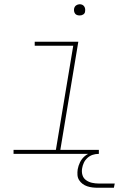

<svg xmlns="http://www.w3.org/2000/svg" viewBox="-20 -727 640 907"><path d="M44 0V-19H244L326 -511H144V-530H350L265 -19H447V0ZM356 -654Q350 -654 344 -656Q338 -658 334.5 -663Q331 -668 330 -674Q329 -680 330 -686Q331 -691 333.5 -695Q336 -699 339.5 -701.5Q343 -704 347.5 -705.5Q352 -707 356 -707Q363 -707 368.5 -704.5Q374 -702 377.5 -697Q381 -692 382 -686Q383 -680 382 -674Q382 -669 379.5 -665Q377 -661 373 -658.5Q369 -656 365 -655Q361 -654 356 -654ZM443 160Q430 160 417 158.5Q404 157 392 153Q380 149 370 141.5Q360 134 353.5 123.5Q347 113 346 100Q345 87 347 73Q350 56 358 39.5Q366 23 380 11Q394 -1 411.5 -6Q429 -11 447 -11L445 0Q431 0 417.5 4.5Q404 9 393 19Q382 29 376 42Q370 55 368 68Q365 85 369.5 100Q374 115 386.5 124Q399 133 414.5 136.5Q430 140 447 140H522L518 160Z"/></svg>

Font: Iosevka Curly ThExObl
Style: Regular
Weight: 100
Width: 7
Italic angle: -9°
Monospace: yes
Designer: Belleve Invis
Foundry: Belleve Invis
Version: Version 11.1.0; ttfautohint (v1.8.3)